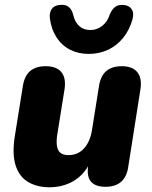

<svg xmlns="http://www.w3.org/2000/svg" viewBox="-20 -781 641 812"><path d="M189 11Q137 11 99.5 -11Q62 -33 46.5 -80Q31 -127 42 -201L77 -419Q84 -461 108 -481Q132 -501 173 -501Q219 -501 239.5 -476Q260 -451 253 -404L221 -204Q216 -165 227 -145Q238 -125 270 -125Q309 -125 335 -153Q361 -181 369 -231L399 -419Q406 -461 430 -481Q454 -501 495 -501Q540 -501 560.5 -476Q581 -451 574 -404L522 -73Q509 9 426 9Q384 9 365 -12.5Q346 -34 353 -81L361 -135L360 -91Q333 -39 288.5 -14Q244 11 189 11ZM355 -553Q311 -553 276 -571Q241 -589 219 -623Q197 -657 191 -703Q188 -727 198.5 -742.5Q209 -758 232 -760Q255 -763 269.5 -752.5Q284 -742 290 -717Q297 -687 315.5 -670.5Q334 -654 362 -654Q389 -654 411.5 -671Q434 -688 444 -719Q453 -741 466.5 -751.5Q480 -762 502 -760Q525 -759 536.5 -742.5Q548 -726 540 -698Q527 -653 500.5 -620.5Q474 -588 437 -570.5Q400 -553 355 -553Z"/></svg>

Font: Nunito ExtraLight Black
Style: Italic
Weight: 900
Italic angle: -9°
Version: Version 3.602